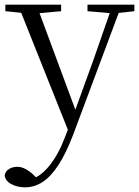

<svg xmlns="http://www.w3.org/2000/svg" viewBox="-31 -532 597 823"><path d="M76 271Q44 271 18 257.5Q-8 244 -11 220Q-8 202 7.5 192.5Q23 183 43 183Q61 183 78.5 192.5Q96 202 112 217L140 244L109 258L90 241Q139 229 178.5 181Q218 133 246 60L274 -13L278 -23L368 -271L452 -512H491L282 47Q252 125 220 174.5Q188 224 152.5 247.5Q117 271 76 271ZM269 47 46 -512H125L296 -51L302 -37ZM-8 -484V-512H231V-484L123 -474H90ZM344 -484V-512H545V-484L464 -475H450Z"/></svg>

Font: Noto Serif TC ExtraLight Light
Style: Regular
Weight: 300
Version: Version 2.003-H1;hotconv 1.1.1;makeotfexe 2.6.0